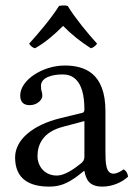

<svg xmlns="http://www.w3.org/2000/svg" viewBox="-20 -682 497 712"><path d="M293 -48C299 -17 310 10 360 10C398 10 434 -7 455 -27C453 -39 449 -48 438 -54C431 -48 414 -38 401 -38C372 -38 371 -77 371 -123V-270C371 -412 293 -439 220 -439C138 -439 55 -385 55 -328C55 -304 67 -292 90 -292C119 -292 137 -313 137 -326C137 -333 136 -340 134 -344C133 -347 132 -353 132 -364C132 -395 174 -406 212 -406C246 -406 293 -389 293 -276C293 -269 290 -265 287 -264L201 -243C105 -219 36 -166 36 -98C36 -16 92 10 162 10C197 10 227 2 271 -32L291 -48ZM293 -233V-101C293 -88 287 -81 279 -75C253 -54 219 -31 191 -31C141 -31 119 -71 119 -102C119 -147 140 -193 214 -212ZM231 -660C220 -663 210 -662 199 -660C170 -614 124 -560 88 -520C94 -511 101 -505 110 -503C149 -525 182 -554 214 -586C244 -555 279 -527 317 -503C326 -505 335 -513 340 -520C304 -560 260 -613 231 -660Z"/></svg>

Font: Libertinus Math
Style: Regular
Weight: 400
Designer: Philipp H. Poll, Khaled Hosny
Foundry: Caleb Maclennan
Version: Version 7.050;RELEASE